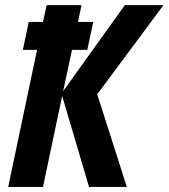

<svg xmlns="http://www.w3.org/2000/svg" viewBox="-20 -734 662 754"><path d="M12.2 0 125.5 -538.1H69.8L92.8 -647.9H148.9L163.1 -713.9H300.3L286.1 -647.9H346.2L322.8 -538.1H262.7L228 -376L470.2 -713.9H622.1L361.8 -363.8L478 0H329.6L224.1 -357.4L148.9 0Z"/></svg>

Font: Open Sans SemiCondensed
Style: Bold Italic
Weight: 700
Width: 4
Italic angle: -12°
Designer: Monotype Design Team
Foundry: Monotype Imaging Inc.
Version: Version 3.003